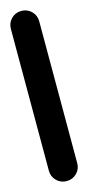

<svg xmlns="http://www.w3.org/2000/svg" viewBox="-100 -627 301 654"><g transform="rotate(-15 50.0 -300.0)"><path d="M0 -50H100V-550H0ZM50 -100Q29 -100 14.5 -85.5Q0 -71 0 -50Q0 -29 14.5 -14.5Q29 0 50 0Q71 0 85.5 -14.5Q100 -29 100 -50Q100 -71 85.5 -85.5Q71 -100 50 -100ZM50 -600Q29 -600 14.5 -585.5Q0 -571 0 -550Q0 -529 14.5 -514.5Q29 -500 50 -500Q71 -500 85.5 -514.5Q100 -529 100 -550Q100 -571 85.5 -585.5Q71 -600 50 -600Z"/></g></svg>

Font: Wavefont SemiBold
Style: Regular
Weight: 600
Version: Version 3.004;gftools[0.9.33]